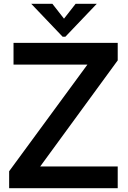

<svg xmlns="http://www.w3.org/2000/svg" viewBox="-20 -988 670 1008"><path d="M598 0H28V-89L439 -649H51V-763H598V-671L191 -114H598ZM323 -795H309L144 -968H255L316 -890L377 -968H488Z"/></svg>

Font: Open Sauce One SemiBold
Style: Regular
Weight: 600
Designer: Alfredo Marco Pradil
Foundry: Creative Sauce Fz LLC
Version: Version 1.477